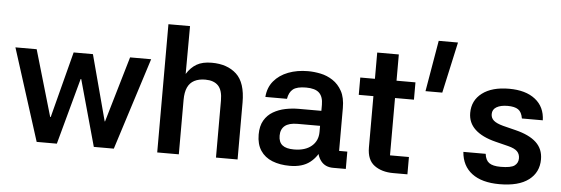

<svg xmlns="http://www.w3.org/2000/svg" viewBox="-49 -909 3129 1071"><g transform="rotate(5 1515.0 -373.5)"><path d="M19 -515H138L246 -145H249L345 -515H453L551 -147H553L661 -515H779L615 0H503L400 -371H397L296 0H183Z M979 0H858V-718H979L978 -450Q1001 -487 1033.5 -506Q1066 -525 1118 -525Q1205 -525 1256.5 -477.5Q1308 -430 1308 -319V0H1187V-319Q1187 -377 1162.5 -402.5Q1138 -428 1090 -428Q1054 -428 1029 -415Q1004 -402 991.5 -375Q979 -348 979 -305Z M1914 0H1843Q1799 0 1775 -30Q1751 -60 1749 -110L1773 -108Q1755 -55 1713 -22.5Q1671 10 1601 10Q1545 10 1502.5 -7Q1460 -24 1436.5 -59.5Q1413 -95 1413 -149Q1413 -197 1431.5 -228.5Q1450 -260 1481 -278Q1512 -296 1549 -303.5Q1586 -311 1623 -311H1750V-345Q1750 -390 1727.5 -411.5Q1705 -433 1654 -433Q1603 -433 1581 -415.5Q1559 -398 1553 -361H1432Q1436 -414 1466.5 -450.5Q1497 -487 1546.5 -506Q1596 -525 1657 -525Q1691 -525 1727.5 -517.5Q1764 -510 1796 -489Q1828 -468 1848 -431.5Q1868 -395 1868 -337V-97H1914ZM1530 -153Q1530 -117 1551 -100Q1572 -83 1616 -83Q1679 -83 1714.5 -113Q1750 -143 1750 -193V-227H1624Q1576 -227 1553 -208Q1530 -189 1530 -153Z M2259 -418H2153V-97H2259V0H2179Q2115 0 2073.5 -30.5Q2032 -61 2032 -131V-418H1950V-515H2032V-662H2153V-515H2259Z M2413 -471H2319L2368 -757H2476Z M2868 -366Q2862 -402 2842 -415.5Q2822 -429 2783 -429Q2744 -429 2721 -415.5Q2698 -402 2698 -376Q2698 -354 2714 -340Q2730 -326 2767 -316L2839 -298Q2916 -279 2955 -242.5Q2994 -206 2994 -148Q2994 -75 2938 -32.5Q2882 10 2775 10Q2676 10 2620.5 -32Q2565 -74 2559 -152H2684Q2688 -117 2708.5 -102Q2729 -87 2773 -87Q2831 -87 2851 -102Q2871 -117 2871 -143Q2871 -167 2856 -182Q2841 -197 2805 -206L2733 -224Q2657 -243 2617.5 -280Q2578 -317 2578 -372Q2578 -442 2632.5 -483.5Q2687 -525 2783 -525Q2876 -525 2929.5 -483Q2983 -441 2985 -366Z"/></g></svg>

Font: Asta Sans
Style: Bold
Weight: 700
Designer: 42dot
Version: Version 1.000